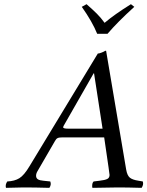

<svg xmlns="http://www.w3.org/2000/svg" viewBox="-20 -903 709 925"><path d="M307.1 -283.2H474.1L433.1 -549.8H431.2L286.1 -295.9Q284.2 -292 284.2 -290Q284.2 -283.2 307.1 -283.2ZM8.8 2Q4.4 -13.2 15.1 -28.8Q50.3 -30.3 73.2 -44.4Q96.2 -58.6 122.1 -102.1L451.2 -645Q457.5 -645 469.5 -649.7Q481.4 -654.3 486.8 -658.2H491.2L587.9 -85.9Q592.8 -57.6 605.5 -47.1Q618.2 -36.6 647.9 -32.2L668 -28.8Q672.9 -13.2 662.1 2Q591.8 0 547.9 0Q509.8 0 425.8 2Q423.3 -1 424.3 -12.2Q425.3 -23.4 431.2 -28.8L459 -32.2Q485.8 -35.2 496.8 -40.8Q507.8 -46.4 507.8 -60.1Q507.8 -64.9 502.9 -97.2L481.9 -241.2H282.2Q265.1 -241.2 257.8 -237.8Q250.5 -234.4 245.1 -224.1L161.1 -79.1Q153.8 -67.4 153.8 -56.2Q153.8 -44.9 162.4 -39.3Q170.9 -33.7 189.9 -32.2L222.2 -28.8Q228.5 -13.2 217.8 2Q147.5 0 92.8 0Q81.1 0 8.8 2ZM498 -740.2H448.2Q424.8 -798.3 374 -870.1L397 -882.8Q427.2 -856.4 446.8 -836.9Q466.3 -817.4 483.9 -793Q530.8 -833 610.8 -882.8L627 -870.1Q545.9 -796.4 498 -740.2Z"/></svg>

Font: Common Serif
Style: Italic
Weight: 400
Italic angle: -12°
Designer: Philipp H. Poll, Khaled Hosny
Foundry: Stefan Peev, Context Ltd.
Version: Version 1.026